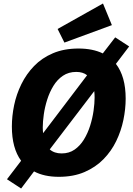

<svg xmlns="http://www.w3.org/2000/svg" viewBox="-20 -999 760 1100"><path d="M317 14Q233 14 175 -17L101 81L20 28L101 -78Q48 -150 48 -274Q48 -334 61 -396.5Q74 -459 102.5 -517Q131 -575 175.5 -621Q220 -667 283.5 -694Q347 -721 430 -721Q511 -721 569 -693L640 -785L720 -733L644 -633Q700 -561 700 -434Q700 -375 687 -312Q674 -249 646 -191Q618 -133 573 -87Q528 -41 464.5 -13.5Q401 14 317 14ZM225 -269Q225 -252 227 -236L479 -568Q455 -587 417 -587Q373 -587 340.5 -565Q308 -543 286 -507Q264 -471 250.5 -428.5Q237 -386 231 -344Q225 -302 225 -269ZM333 -120Q376 -120 407.5 -142Q439 -164 461 -200Q483 -236 496.5 -279Q510 -322 516 -364.5Q522 -407 522 -440Q522 -460 520 -477L265 -143Q291 -120 333 -120ZM349 -755 310 -833 570 -979 621 -855Z"/></svg>

Font: Bitter ExtraBold
Style: Italic
Weight: 800
Italic angle: -9°
Designer: Sol Matas, and Bitter project Authors
Foundry: Sol Matas
Version: Version 2.001